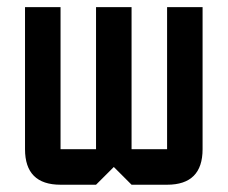

<svg xmlns="http://www.w3.org/2000/svg" viewBox="-20 -508 626 528"><path d="M244.1 -488.3H341.8V-97.7H439.5V-488.3H537.1V-97.7Q537.1 0 439.5 0H341.8L293 -48.8L244.1 0H146.5Q48.8 0 48.8 -97.7V-488.3H146.5V-97.7H244.1Z"/></svg>

Font: BabelStone Runic Byrhtferth
Style: Regular
Weight: 400
Designer: Andrew West
Foundry: BabelStone
Version: Version 7.004;November 9, 2023